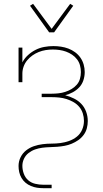

<svg xmlns="http://www.w3.org/2000/svg" viewBox="-20 -769 540 1004"><path d="M237 -600 137 -739 153 -749 250 -618 347 -749 363 -739 263 -600ZM206 215Q189 215 173 212.5Q157 210 141.5 203.5Q126 197 113.5 186.5Q101 176 92.5 161.5Q84 147 80.5 131Q77 115 77 99Q77 75 87.5 53.5Q98 32 116.5 17.5Q135 3 157 -4.5Q179 -12 202.5 -15Q226 -18 249.5 -18Q273 -18 296 -21Q319 -24 341.5 -32Q364 -40 382 -54.5Q400 -69 409.5 -91Q419 -113 419 -137Q419 -157 413 -176Q407 -195 394.5 -210Q382 -225 364.5 -235Q347 -245 328 -251Q309 -257 289.5 -259Q270 -261 250 -261H198V-279H250Q268 -279 286 -281Q304 -283 321 -288.5Q338 -294 353.5 -303Q369 -312 381 -325.5Q393 -339 398 -356.5Q403 -374 403 -392Q403 -409 398.5 -426.5Q394 -444 383 -458.5Q372 -473 357 -483Q342 -493 325.5 -499Q309 -505 291.5 -507.5Q274 -510 256 -510Q237 -510 218.5 -507Q200 -504 182.5 -497Q165 -490 149.5 -479Q134 -468 122 -453.5Q110 -439 103.5 -421Q97 -403 97 -384V-339H77V-520H97V-443Q108 -464 126 -480.5Q144 -497 165.5 -508Q187 -519 211 -523.5Q235 -528 259 -528Q279 -528 299 -525Q319 -522 337.5 -515Q356 -508 372.5 -496Q389 -484 400.5 -467.5Q412 -451 417.5 -431.5Q423 -412 423 -392Q423 -370 416 -349Q409 -328 394.5 -312.5Q380 -297 360.5 -286.5Q341 -276 321 -271Q344 -265 366.5 -254Q389 -243 405.5 -225.5Q422 -208 430.5 -184.5Q439 -161 439 -136Q439 -117 434 -98Q429 -79 417 -63Q405 -47 389 -36Q373 -25 355 -17.5Q337 -10 318 -6.5Q299 -3 279.5 -1.5Q260 0 240.5 0.5Q221 1 201.5 3.5Q182 6 163.5 12.5Q145 19 129.5 31Q114 43 105.5 61Q97 79 97 98Q97 119 104.5 139.5Q112 160 127.5 173.5Q143 187 164 192Q185 197 206 197H250V215Z"/></svg>

Font: Iosevka Curly Slab Thin
Style: Regular
Weight: 100
Monospace: yes
Designer: Belleve Invis
Foundry: Belleve Invis
Version: Version 22.1.2; ttfautohint (v1.8.4)